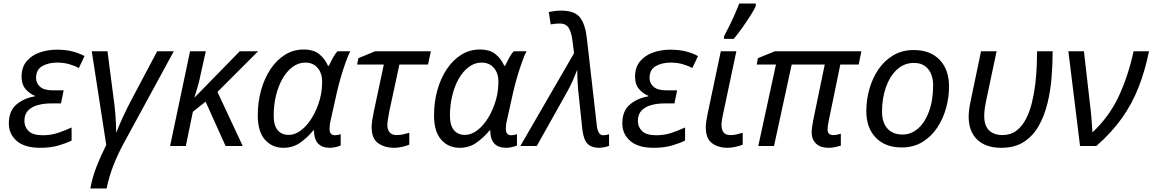

<svg xmlns="http://www.w3.org/2000/svg" viewBox="-20 -826 6519 1086"><path d="M208 10Q119 10 74.5 -29Q30 -68 30 -128Q30 -199 73 -235Q116 -271 177 -281V-284Q146 -297 124 -323Q102 -349 102 -392Q102 -446 131 -480Q160 -514 205.5 -529.5Q251 -545 300 -545Q351 -545 388.5 -535.5Q426 -526 458 -509L426 -441Q405 -453 373 -462.5Q341 -472 304 -472Q254 -472 219 -452Q184 -432 184 -385Q184 -355 207 -335Q230 -315 279 -315H340L325 -241H268Q227 -241 193 -231.5Q159 -222 138.5 -200.5Q118 -179 118 -142Q118 -108 142 -84.5Q166 -61 222 -61Q269 -61 310 -75Q351 -89 385 -105V-31Q358 -17 312.5 -3.5Q267 10 208 10Z M491 240Q502 178 526 116.5Q550 55 581 -6L499 -536H588L625 -251Q630 -214 633.5 -167Q637 -120 637 -79H639Q656 -123 678.5 -171Q701 -219 717 -249L869 -536H963L679 -14Q646 47 621.5 109.5Q597 172 583 240Z M942 0 1055 -536H1144L1114 -401Q1107 -364 1096.5 -330Q1086 -296 1080 -276H1082L1336 -536H1440L1210 -306L1353 0H1256L1143 -251L1071 -194L1031 0Z M1583 10Q1519 10 1478.5 -36Q1438 -82 1438 -173Q1438 -249 1457 -316.5Q1476 -384 1510.5 -435.5Q1545 -487 1592.5 -516.5Q1640 -546 1697 -546Q1754 -546 1786.5 -519Q1819 -492 1835 -454H1840Q1848 -471 1861 -495.5Q1874 -520 1889 -536H1961Q1950 -515 1936.5 -477.5Q1923 -440 1909.5 -395Q1896 -350 1886 -306L1851 -149Q1847 -133 1845.5 -119.5Q1844 -106 1844 -97Q1844 -61 1875 -61Q1891 -61 1907 -67V-3Q1899 1 1881 5.5Q1863 10 1846 10Q1756 10 1756 -89H1753Q1719 -48 1678 -19Q1637 10 1583 10ZM1613 -63Q1649 -63 1683.5 -89.5Q1718 -116 1745.5 -161.5Q1773 -207 1789 -264Q1797 -293 1799.5 -318.5Q1802 -344 1802 -365Q1802 -412 1776.5 -442Q1751 -472 1707 -472Q1668 -472 1635 -447.5Q1602 -423 1578 -381Q1554 -339 1541 -285Q1528 -231 1528 -172Q1528 -117 1550.5 -90Q1573 -63 1613 -63Z M2210 10Q2156 10 2119 -16Q2082 -42 2082 -107Q2082 -124 2086 -149Q2090 -174 2095 -198L2151 -461H2000L2007 -497L2102 -536H2417L2401 -461H2239L2182 -196Q2178 -173 2174.5 -153Q2171 -133 2171 -117Q2171 -94 2183.5 -78Q2196 -62 2224 -62Q2241 -62 2258 -65.5Q2275 -69 2295 -75V-8Q2283 -2 2257.5 4Q2232 10 2210 10Z M2580 10Q2516 10 2475.5 -36Q2435 -82 2435 -173Q2435 -249 2454 -316.5Q2473 -384 2507.5 -435.5Q2542 -487 2589.5 -516.5Q2637 -546 2694 -546Q2751 -546 2783.5 -519Q2816 -492 2832 -454H2837Q2845 -471 2858 -495.5Q2871 -520 2886 -536H2958Q2947 -515 2933.5 -477.5Q2920 -440 2906.5 -395Q2893 -350 2883 -306L2848 -149Q2844 -133 2842.5 -119.5Q2841 -106 2841 -97Q2841 -61 2872 -61Q2888 -61 2904 -67V-3Q2896 1 2878 5.5Q2860 10 2843 10Q2753 10 2753 -89H2750Q2716 -48 2675 -19Q2634 10 2580 10ZM2610 -63Q2646 -63 2680.5 -89.5Q2715 -116 2742.5 -161.5Q2770 -207 2786 -264Q2794 -293 2796.5 -318.5Q2799 -344 2799 -365Q2799 -412 2773.5 -442Q2748 -472 2704 -472Q2665 -472 2632 -447.5Q2599 -423 2575 -381Q2551 -339 2538 -285Q2525 -231 2525 -172Q2525 -117 2547.5 -90Q2570 -63 2610 -63Z M3368 10Q3326 10 3303.5 -12.5Q3281 -35 3274 -93L3254 -282Q3250 -314 3247.5 -354.5Q3245 -395 3245 -432Q3232 -398 3218 -366.5Q3204 -335 3187 -305L3016 0H2923L3227 -525L3218 -595Q3213 -639 3198 -666Q3183 -693 3145 -693Q3131 -693 3118.5 -691.5Q3106 -690 3095 -688L3084 -758Q3098 -761 3116.5 -763.5Q3135 -766 3153 -766Q3230 -766 3260 -728Q3290 -690 3299 -613L3356 -114Q3359 -89 3367.5 -75Q3376 -61 3392 -61Q3398 -61 3407.5 -62.5Q3417 -64 3425 -67V-1Q3415 3 3398.5 6.5Q3382 10 3368 10Z M3678 10Q3589 10 3544.5 -29Q3500 -68 3500 -128Q3500 -199 3543 -235Q3586 -271 3647 -281V-284Q3616 -297 3594 -323Q3572 -349 3572 -392Q3572 -446 3601 -480Q3630 -514 3675.5 -529.5Q3721 -545 3770 -545Q3821 -545 3858.5 -535.5Q3896 -526 3928 -509L3896 -441Q3875 -453 3843 -462.5Q3811 -472 3774 -472Q3724 -472 3689 -452Q3654 -432 3654 -385Q3654 -355 3677 -335Q3700 -315 3749 -315H3810L3795 -241H3738Q3697 -241 3663 -231.5Q3629 -222 3608.5 -200.5Q3588 -179 3588 -142Q3588 -108 3612 -84.5Q3636 -61 3692 -61Q3739 -61 3780 -75Q3821 -89 3855 -105V-31Q3828 -17 3782.5 -3.5Q3737 10 3678 10Z M4095 10Q4043 10 4007.5 -16Q3972 -42 3972 -107Q3972 -122 3975 -140.5Q3978 -159 3982 -180L4057 -536H4145L4069 -177Q4066 -164 4063.5 -148Q4061 -132 4061 -118Q4061 -94 4072 -78Q4083 -62 4112 -62Q4129 -62 4145 -65.5Q4161 -69 4181 -75V-8Q4168 -2 4143 4Q4118 10 4095 10ZM4075 -606V-620Q4088 -645 4104.5 -678Q4121 -711 4136 -745Q4151 -779 4161 -806H4255V-792Q4247 -773 4225.5 -739Q4204 -705 4178.5 -669Q4153 -633 4130 -606Z M4666 10Q4620 10 4595.5 -14Q4571 -38 4571 -78Q4571 -101 4580 -147L4645 -461H4458L4358 0H4269L4369 -461H4260L4267 -497L4363 -536H4852L4837 -461H4733L4667 -140Q4664 -127 4662.5 -114.5Q4661 -102 4661 -94Q4661 -62 4693 -62Q4705 -62 4716.5 -64.5Q4728 -67 4736 -70V-2Q4722 2 4704 6Q4686 10 4666 10Z M5080 8Q4987 8 4933.5 -47.5Q4880 -103 4880 -198Q4880 -260 4897 -321Q4914 -382 4947.5 -432Q4981 -482 5031.5 -512.5Q5082 -543 5148 -543Q5242 -543 5295 -487.5Q5348 -432 5348 -336Q5348 -275 5331 -214Q5314 -153 5280.5 -103Q5247 -53 5197 -22.5Q5147 8 5080 8ZM5085 -65Q5133 -65 5172 -98.5Q5211 -132 5234.5 -195Q5258 -258 5258 -346Q5258 -376 5247.5 -404.5Q5237 -433 5213 -451.5Q5189 -470 5149 -470Q5094 -470 5053.5 -432.5Q5013 -395 4991 -332.5Q4969 -270 4969 -195Q4969 -133 4999.5 -99Q5030 -65 5085 -65Z M5644 10Q5555 10 5507 -36.5Q5459 -83 5459 -166Q5459 -186 5462 -208.5Q5465 -231 5474 -273L5529 -536H5617L5562 -276Q5553 -234 5550 -211.5Q5547 -189 5547 -171Q5547 -114 5575 -88Q5603 -62 5650 -62Q5696 -62 5728.5 -86.5Q5761 -111 5782.5 -152Q5804 -193 5816.5 -244Q5829 -295 5835.5 -348.5Q5842 -402 5844 -451Q5846 -500 5846 -536H5934Q5934 -465 5928 -388.5Q5922 -312 5904.5 -241Q5887 -170 5855 -113.5Q5823 -57 5771.5 -23.5Q5720 10 5644 10Z M6089 0 6023 -536H6111L6146 -230Q6151 -190 6154 -152.5Q6157 -115 6159 -77Q6254 -166 6307.5 -280.5Q6361 -395 6392 -536H6479Q6457 -427 6420.5 -333.5Q6384 -240 6326 -158Q6268 -76 6181 0Z"/></svg>

Font: Noto IKEA Latin
Style: Italic
Weight: 400
Italic angle: -12°
Designer: Monotype Design Team
Foundry: Monotype Imaging Inc.
Version: Version 1.0